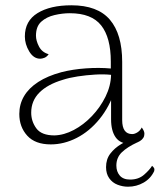

<svg xmlns="http://www.w3.org/2000/svg" viewBox="-20 -534 604 726"><path d="M472 10Q435 10 417.5 -14.5Q400 -39 400 -83V-205L415 -194Q394 -130 356 -83.5Q318 -37 270 -12.5Q222 12 172 12Q113 12 83 -21Q53 -54 53 -103Q53 -140 71 -170.5Q89 -201 124.5 -224Q160 -247 212 -261Q255 -272 305 -275.5Q355 -279 399 -275V-301Q399 -392 362.5 -438Q326 -484 244 -484Q216 -484 186 -477Q156 -470 136 -452Q116 -434 116 -399Q116 -380 127.5 -358Q139 -336 164 -329Q157 -319 148 -315.5Q139 -312 132 -312Q107 -312 90.5 -339.5Q74 -367 74 -396Q74 -455 122 -484.5Q170 -514 250 -514Q349 -514 395.5 -459.5Q442 -405 442 -300V-80Q442 -27 480 -27Q489 -27 499.5 -33.5Q510 -40 516 -52Q521 -45 523.5 -39.5Q526 -34 526 -28Q526 -11 509 -0.5Q492 10 472 10ZM186 -22Q222 -23 259 -42.5Q296 -62 327.5 -95Q359 -128 379 -168.5Q399 -209 400 -251Q374 -254 340 -252Q306 -250 273.5 -245Q241 -240 217 -232Q160 -215 129 -184Q98 -153 98 -108Q98 -75 117.5 -48.5Q137 -22 186 -22ZM464 172Q444 172 424.5 164.5Q405 157 393 140Q381 123 381 98Q381 68 397 47Q413 26 438 11Q463 -4 489 -12L500 4Q461 22 440.5 42Q420 62 420 92Q420 115 433 130Q446 145 472 145Q504 145 525 126.5Q546 108 555 93Q560 97 562.5 101.5Q565 106 563 113Q550 141 523 156.5Q496 172 464 172Z"/></svg>

Font: Arima ExtraLight
Style: Regular
Weight: 250
Designer: Joana Correia and Natanael Gama
Foundry: NDISCOVER
Version: Version 1.101;gftools[0.9.23]